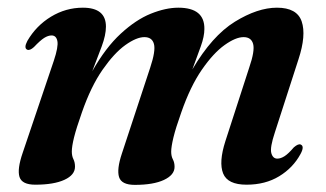

<svg xmlns="http://www.w3.org/2000/svg" viewBox="-20 -482 868 512"><path d="M305 -72.5 380.5 -301.5Q395.5 -346.5 390.5 -364.8Q385.5 -383 365 -383Q344 -383 314.2 -361.8Q284.5 -340.5 253.5 -296Q222.5 -251.5 198.5 -182.5Q183.5 -140 177.5 -115.8Q171.5 -91.5 171.5 -78Q171.5 -66 175.8 -57.5Q180 -49 180 -37.5Q180 -15.5 151.8 -2.5Q123.5 10.5 74 10.5Q38.5 10.5 32 -10.2Q25.5 -31 40.5 -74.5L123.5 -320Q136 -357.5 133 -372.5Q130 -387.5 117.5 -387.5Q108.5 -387.5 98 -381Q87.5 -374.5 70.5 -356.5Q59.5 -346.5 52.5 -349.5Q43 -354 53 -373Q76.5 -413.5 116 -437.5Q155.5 -461.5 201 -461.5Q262.5 -461.5 262.5 -411Q262.5 -388.5 251.2 -358.2Q240 -328 226 -292Q261.5 -355 302 -392.2Q342.5 -429.5 382.2 -445.5Q422 -461.5 455.5 -461.5Q526 -461.5 525 -404.5Q525 -385 515.5 -358.5Q506 -332 493 -297Q545.5 -386.5 606.2 -424Q667 -461.5 718.5 -461.5Q772 -461.5 784.5 -424.8Q797 -388 776 -324L713 -129Q699.5 -88.5 703.5 -73.8Q707.5 -59 719.5 -59Q728.5 -59 738.8 -65.5Q749 -72 763.5 -89Q775.5 -99.5 782 -96.5Q792.5 -92 781.5 -71.5Q761.5 -34.5 724.5 -12Q687.5 10.5 637.5 10.5Q587 10.5 575 -19.5Q563 -49.5 581 -105.5L644.5 -301.5Q660 -346.5 655 -364.8Q650 -383 629.5 -383Q608.5 -383 578.8 -361.8Q549 -340.5 518.2 -296Q487.5 -251.5 463.5 -182.5Q448.5 -140.5 442.5 -115.5Q436.5 -90.5 436.5 -77.5Q436.5 -65.5 441 -57Q445.5 -48.5 445.5 -37Q445.5 -15.5 417.2 -2.2Q389 11 339.5 11Q304 11 297.5 -9.8Q291 -30.5 305 -72.5Z"/></svg>

Font: Fraunces 72pt SemiBold
Style: Italic
Weight: 600
Italic angle: -16°
Version: Version 1.000;[b76b70a41]